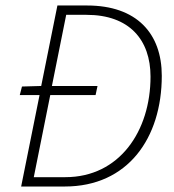

<svg xmlns="http://www.w3.org/2000/svg" viewBox="-20 -679 634 699"><path d="M57 0H216C445 0 569 -176 569 -403C569 -557 478 -659 297 -659H189L130 -366L60 -364L52 -333H124ZM103 -34 163 -333H328L335 -366H169L221 -625H295C451 -625 528 -534 528 -400C528 -202 415 -34 218 -34Z"/></svg>

Font: Source Sans Pro Light
Style: Italic
Weight: 300
Italic angle: -11°
Designer: Paul D. Hunt
Foundry: Adobe Systems Incorporated
Version: Version 3.006;hotconv 1.0.111;makeotfexe 2.5.65597